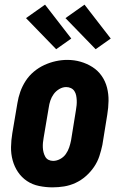

<svg xmlns="http://www.w3.org/2000/svg" viewBox="-20 -799 540 827"><path d="M206 8Q177 8 148 2Q119 -4 96 -19.5Q73 -35 57.5 -58Q42 -81 34.5 -108.5Q27 -136 27.5 -165.5Q28 -195 33 -225L55 -355Q59 -380 67.5 -404Q76 -428 90.5 -450.5Q105 -473 126 -490.5Q147 -508 171 -519Q195 -530 220 -535.5Q245 -541 270 -541Q300 -541 327.5 -533Q355 -525 378.5 -510Q402 -495 418 -472Q434 -449 441 -421.5Q448 -394 447.5 -364.5Q447 -335 442 -305L421 -175Q416 -151 408 -126.5Q400 -102 385 -80Q370 -58 349.5 -40Q329 -22 305 -11Q281 0 256 4Q231 8 206 8ZM209 -106Q224 -106 239 -114Q254 -122 263.5 -135.5Q273 -149 278 -164Q283 -179 286 -194L307 -324Q309 -335 310 -346Q311 -357 310.5 -367.5Q310 -378 308 -388Q306 -398 300.5 -406.5Q295 -415 285.5 -419.5Q276 -424 265 -424Q250 -424 235.5 -415.5Q221 -407 211.5 -394Q202 -381 197 -366Q192 -351 190 -336L168 -206Q166 -195 165 -184.5Q164 -174 164.5 -163.5Q165 -153 167.5 -143Q170 -133 175 -124Q180 -115 189 -110.5Q198 -106 209 -106ZM392 -587 262 -721 344 -779 457 -633ZM222 -587 92 -721 174 -779 287 -633Z"/></svg>

Font: Iosevka Curly Slab HvObl
Style: Regular
Weight: 900
Italic angle: -9°
Monospace: yes
Designer: Belleve Invis
Foundry: Belleve Invis
Version: Version 11.1.0; ttfautohint (v1.8.3)